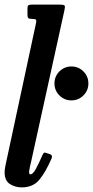

<svg xmlns="http://www.w3.org/2000/svg" viewBox="-24 -800 403 832"><path d="M255 -754.5 111 -100Q109 -93.5 105.5 -76.5Q102 -59.5 102 -56Q102 -44.5 107.5 -44.5Q118.5 -44.5 131.2 -67.8Q144 -91 160 -128Q163.5 -135.5 166.5 -137.8Q169.5 -140 177 -137L193.5 -131.5Q205 -127 199.5 -113.5Q174 -54.5 146.5 -21.2Q119 12 70.5 12Q41 12 18.5 -2.8Q-4 -17.5 -4 -53.5Q-4 -62 -1.8 -75.2Q0.5 -88.5 3 -98.5L132 -699.5Q134.5 -711 131.8 -714.5Q129 -718 117 -718H115.5Q102.5 -718 98.8 -721.5Q95 -725 95 -738V-763.5Q95 -774.5 99.2 -777.2Q103.5 -780 114 -780H233Q253 -780 256 -775.8Q259 -771.5 255 -754.5ZM212 -438.5Q212 -469 233.5 -490.5Q255 -512 285.5 -512Q316 -512 337.5 -490.5Q359 -469 359 -438.5Q359 -408 337.5 -386.5Q316 -365 285.5 -365Q255 -365 233.5 -386.5Q212 -408 212 -438.5Z"/></svg>

Font: Besley* Condensed Medium
Style: Italic
Weight: 500
Width: 3
Italic angle: -13°
Designer: Owen Earl
Foundry: indestructible type*
Version: Version 3.000; ttfautohint (v1.8.3)